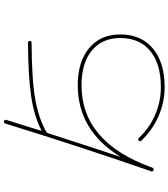

<svg xmlns="http://www.w3.org/2000/svg" viewBox="44 -886 911 1040"><g transform="rotate(-90 500.0 -365.5)"><path d="M98.6 9.8Q88.9 5.9 92.8 -2.9Q228.5 -394.5 351.6 -793.9Q355.5 -802.7 364.3 -799.8Q374 -795.9 371.1 -788.1Q352.5 -726.6 312.5 -599.6Q311.5 -598.6 312.5 -597.7Q313.5 -596.7 315.4 -597.7Q391.6 -636.7 499.5 -652.8Q607.4 -668.9 789.1 -669.9Q798.8 -669.9 798.8 -660.2Q798.8 -650.4 789.1 -650.4Q586.9 -649.4 481.9 -630.4Q377 -611.3 305.7 -570.3Q300.8 -567.4 299.8 -563.5Q215.8 -303.7 171.9 -172.9L172.9 -171.9Q313.5 -399.4 558.6 -400.4Q685.5 -400.4 759.8 -338.9Q834 -277.3 834 -169.9Q834 -57.6 758.3 6.3Q682.6 70.3 548.8 70.3Q466.8 70.3 391.1 37.1Q315.4 3.9 258.8 -55.7Q252 -62.5 258.8 -70.3Q264.6 -76.2 273.4 -69.3Q326.2 -12.7 397.9 18.6Q469.7 49.8 548.8 49.8Q674.8 49.8 744.6 -7.8Q814.5 -65.4 814.5 -169.9Q814.5 -268.6 746.6 -324.2Q678.7 -379.9 558.6 -379.9Q249 -379.9 112.3 3.9Q107.4 13.7 98.6 9.8Z"/></g></svg>

Font: Rounded-L Mgen+ 2m thin
Style: Regular
Weight: 100
Designer: [Source Han Sans]
Ryoko NISHIZUKA  (kana & ideographs); Paul D. Hunt (Latin, Greek & Cyrillic); Wenlong ZHANG  (bopomofo
Version: Version 1.059.20150602